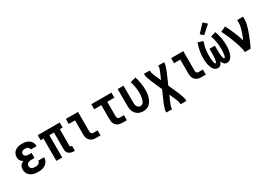

<svg xmlns="http://www.w3.org/2000/svg" viewBox="28 -1857 4445 3159"><g transform="rotate(-30 2250.0 -278.0)"><path d="M247 8Q223 8 198.5 5Q174 2 151 -6Q128 -14 107.5 -27.5Q87 -41 72 -60.5Q57 -80 50 -103.5Q43 -127 43 -152Q43 -171 47.5 -190Q52 -209 63 -225Q74 -241 89.5 -252.5Q105 -264 123 -272Q108 -280 95.5 -290.5Q83 -301 74.5 -315Q66 -329 62.5 -345.5Q59 -362 59 -379Q59 -401 65.5 -423Q72 -445 85.5 -463.5Q99 -482 118 -495Q137 -508 158 -515.5Q179 -523 202 -525.5Q225 -528 247 -528Q270 -528 292.5 -525Q315 -522 336.5 -514Q358 -506 376.5 -492.5Q395 -479 408.5 -460.5Q422 -442 428.5 -420Q435 -398 435 -376Q435 -375 435 -374.5Q435 -374 435 -373H324Q324 -373 324 -373.5Q324 -374 324 -374Q324 -388 317 -400Q310 -412 299 -419.5Q288 -427 274.5 -429.5Q261 -432 247 -432Q234 -432 220.5 -429.5Q207 -427 195.5 -420.5Q184 -414 177 -402Q170 -390 170 -377Q170 -377 170 -377Q170 -377 170 -377Q170 -363 177 -350.5Q184 -338 196 -330.5Q208 -323 222 -320.5Q236 -318 250 -318H307V-222H250Q233 -222 216.5 -219.5Q200 -217 185.5 -208.5Q171 -200 162.5 -185Q154 -170 154 -154Q154 -138 162.5 -123.5Q171 -109 185 -101Q199 -93 215 -90.5Q231 -88 247 -88Q263 -88 279 -90.5Q295 -93 308.5 -101Q322 -109 331 -123Q340 -137 340 -153H451V-152Q451 -152 451 -152Q451 -152 451 -152Q451 -128 443.5 -104.5Q436 -81 421.5 -61.5Q407 -42 386.5 -28Q366 -14 343 -6Q320 2 296 5Q272 8 247 8Z M925 8Q909 8 892.5 5.5Q876 3 860.5 -3Q845 -9 831.5 -19.5Q818 -30 809.5 -44.5Q801 -59 797.5 -75.5Q794 -92 794 -108V-424H706V0H595V-424H541V-520H959V-424H905V-108Q905 -104 906.5 -100Q908 -96 910.5 -93Q913 -90 917 -89Q921 -88 925 -88H942V8Z M1349 0Q1328 0 1307.5 -3.5Q1287 -7 1268.5 -16Q1250 -25 1235 -40Q1220 -55 1210.5 -74Q1201 -93 1197.5 -113.5Q1194 -134 1194 -155V-424H1075V-520H1306V-155Q1306 -144 1307.5 -134Q1309 -124 1314.5 -115Q1320 -106 1329.5 -101Q1339 -96 1349 -96H1434V0Z M1849 0Q1828 0 1807.5 -3.5Q1787 -7 1768.5 -16Q1750 -25 1735 -40Q1720 -55 1710.5 -74Q1701 -93 1697.5 -113.5Q1694 -134 1694 -155V-424H1559V-520H1941V-424H1806V-155Q1806 -144 1807.5 -134Q1809 -124 1814.5 -115Q1820 -106 1829.5 -101Q1839 -96 1849 -96H1934V0Z M2246 8Q2219 8 2193 2Q2167 -4 2144.5 -17.5Q2122 -31 2105 -51.5Q2088 -72 2077.5 -96.5Q2067 -121 2063 -147.5Q2059 -174 2059 -200V-520H2170V-200Q2170 -181 2173 -162Q2176 -143 2185 -126.5Q2194 -110 2210.5 -99Q2227 -88 2245 -88Q2260 -88 2274 -94.5Q2288 -101 2297 -112.5Q2306 -124 2312 -137.5Q2318 -151 2322.5 -165.5Q2327 -180 2330 -194.5Q2333 -209 2334.5 -223.5Q2336 -238 2337 -253Q2338 -268 2338 -283Q2338 -340 2328 -397.5Q2318 -455 2302 -510L2408 -538Q2427 -476 2438 -412Q2449 -348 2449 -283Q2449 -250 2445.5 -217Q2442 -184 2432.5 -151.5Q2423 -119 2407.5 -89Q2392 -59 2368 -36Q2344 -13 2311.5 -2.5Q2279 8 2246 8Z M2559 215V197Q2559 181 2563 165.5Q2567 150 2572 134.5Q2577 119 2582.5 104Q2588 89 2593.5 74Q2599 59 2605 44Q2611 29 2618 15L2691 -153L2618 -320Q2611 -334 2605 -349Q2599 -364 2593.5 -379Q2588 -394 2582.5 -409Q2577 -424 2572 -439.5Q2567 -455 2563 -470.5Q2559 -486 2559 -502V-520H2670V-502Q2670 -484 2676 -466.5Q2682 -449 2688.5 -432.5Q2695 -416 2702 -399.5Q2709 -383 2716 -366Q2717 -364 2718 -362Q2719 -360 2720 -358L2750 -289L2780 -358Q2781 -360 2782 -362Q2783 -364 2784 -366Q2791 -383 2798 -399.5Q2805 -416 2811.5 -432.5Q2818 -449 2824 -466.5Q2830 -484 2830 -502V-520H2941V-502Q2941 -486 2937 -470.5Q2933 -455 2928 -439.5Q2923 -424 2917.5 -409Q2912 -394 2906.5 -379Q2901 -364 2895 -349Q2889 -334 2882 -320L2809 -152L2882 15Q2889 29 2895 44Q2901 59 2906.5 74Q2912 89 2917.5 104Q2923 119 2928 134.5Q2933 150 2937 165.5Q2941 181 2941 197V215H2830V197Q2830 179 2824 161.5Q2818 144 2811.5 127.5Q2805 111 2798 94.5Q2791 78 2784 61Q2783 59 2782 57Q2781 55 2780 53L2750 -16L2720 53Q2719 55 2718 57Q2717 59 2716 61Q2709 78 2702 94.5Q2695 111 2688.5 127.5Q2682 144 2676 161.5Q2670 179 2670 197V215Z M3349 0Q3328 0 3307.5 -3.5Q3287 -7 3268.5 -16Q3250 -25 3235 -40Q3220 -55 3210.5 -74Q3201 -93 3197.5 -113.5Q3194 -134 3194 -155V-424H3075V-520H3306V-155Q3306 -144 3307.5 -134Q3309 -124 3314.5 -115Q3320 -106 3329.5 -101Q3339 -96 3349 -96H3434V0Z M3663 8Q3644 8 3625 -0.5Q3606 -9 3592.5 -23.5Q3579 -38 3569.5 -56Q3560 -74 3553.5 -93Q3547 -112 3543 -131.5Q3539 -151 3536 -170.5Q3533 -190 3532 -210Q3531 -230 3531 -250Q3531 -321 3544 -391Q3557 -461 3581 -528L3678 -498Q3655 -438 3644.5 -375Q3634 -312 3634 -248Q3634 -241 3634 -233.5Q3634 -226 3634 -218.5Q3634 -211 3634.5 -203.5Q3635 -196 3635.5 -189Q3636 -182 3636.5 -174.5Q3637 -167 3638 -159.5Q3639 -152 3640 -145Q3641 -138 3642 -130.5Q3643 -123 3644.5 -116Q3646 -109 3648.5 -102Q3651 -95 3655 -88Q3659 -81 3666 -81Q3673 -81 3677 -87Q3681 -93 3683 -99.5Q3685 -106 3686.5 -112.5Q3688 -119 3689.5 -125.5Q3691 -132 3692 -139Q3693 -146 3693.5 -152.5Q3694 -159 3695 -165.5Q3696 -172 3696.5 -179Q3697 -186 3697 -192.5Q3697 -199 3697.5 -206Q3698 -213 3698 -219.5Q3698 -226 3698.5 -233Q3699 -240 3699 -246.5Q3699 -253 3699 -260V-338H3801V-260Q3801 -253 3801 -246.5Q3801 -240 3801.5 -233Q3802 -226 3802 -219.5Q3802 -213 3802.5 -206Q3803 -199 3803 -192.5Q3803 -186 3803.5 -179Q3804 -172 3805 -165.5Q3806 -159 3806.5 -152.5Q3807 -146 3808 -139Q3809 -132 3810.5 -125.5Q3812 -119 3813.5 -112.5Q3815 -106 3817 -99.5Q3819 -93 3823 -87Q3827 -81 3834 -81Q3841 -81 3845 -88Q3849 -95 3851.5 -102Q3854 -109 3855.5 -116Q3857 -123 3858 -130.5Q3859 -138 3860 -145Q3861 -152 3862 -159.5Q3863 -167 3863.5 -174.5Q3864 -182 3864.5 -189Q3865 -196 3865.5 -203.5Q3866 -211 3866 -218.5Q3866 -226 3866 -233.5Q3866 -241 3866 -248Q3866 -312 3855.5 -375Q3845 -438 3822 -498L3919 -528Q3943 -461 3956 -391Q3969 -321 3969 -250Q3969 -230 3968 -210Q3967 -190 3964 -170.5Q3961 -151 3957 -131.5Q3953 -112 3946.5 -93Q3940 -74 3930.5 -56Q3921 -38 3907.5 -23.5Q3894 -9 3875 -0.5Q3856 8 3837 8Q3821 8 3806 2Q3791 -4 3780.5 -16Q3770 -28 3762.5 -42Q3755 -56 3750 -70Q3745 -56 3737.5 -42Q3730 -28 3719.5 -16Q3709 -4 3694 2Q3679 8 3663 8ZM3735 -575 3679 -625 3815 -771 3885 -709Z M4175 0Q4175 -32 4167 -63.5Q4159 -95 4150 -126Q4141 -157 4131 -187Q4121 -217 4109.5 -247.5Q4098 -278 4086 -307.5Q4074 -337 4061.5 -366.5Q4049 -396 4035 -425Q4021 -454 4006 -482L4104 -528Q4126 -487 4146 -444Q4166 -401 4184 -357.5Q4202 -314 4218.5 -270Q4235 -226 4249 -181Q4263 -215 4276.5 -250Q4290 -285 4301.5 -321Q4313 -357 4321.5 -393.5Q4330 -430 4330 -468V-520H4441V-468Q4441 -427 4432 -386.5Q4423 -346 4410.5 -306.5Q4398 -267 4383.5 -228Q4369 -189 4353.5 -151Q4338 -113 4321 -75Q4304 -37 4286 0Z"/></g></svg>

Font: Zed Mono
Style: Bold
Weight: 700
Monospace: yes
Designer: Belleve Invis
Foundry: Belleve Invis
Version: Version 1.0.0; ttfautohint (v1.8.4)